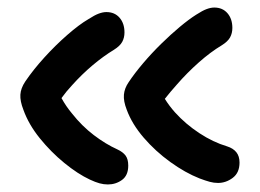

<svg xmlns="http://www.w3.org/2000/svg" viewBox="-20 -506 689 509"><path d="M558 -21Q547 -21 536 -24Q525 -27 509 -33Q471 -48 431.5 -76.5Q392 -105 361 -141Q330 -177 316 -215Q307 -238 308.5 -255Q310 -272 321 -288Q337 -312 359.5 -338.5Q382 -365 407.5 -390Q433 -415 457 -435Q481 -455 500 -467Q517 -478 528 -482Q539 -486 548 -486Q570 -486 583 -471Q596 -456 596 -432Q596 -418 590 -407Q584 -396 568 -386Q538 -368 507 -340.5Q476 -313 449 -282Q432 -263 417 -244Q428 -226 444 -208Q472 -177 508.5 -153Q545 -129 582 -118Q598 -113 606.5 -102.5Q615 -92 615 -75Q615 -48 597 -34.5Q579 -21 558 -21ZM266 -17Q255 -17 244 -20Q233 -23 218 -30Q186 -45 150.5 -74Q115 -103 85.5 -139.5Q56 -176 42 -215Q33 -238 34 -255Q35 -272 47 -290Q68 -321 97.5 -353.5Q127 -386 158.5 -413.5Q190 -441 214 -455Q231 -466 242 -470Q253 -474 262 -474Q284 -474 297 -459Q310 -444 310 -420Q310 -406 304 -395Q298 -384 282 -374Q254 -357 225.5 -333Q197 -309 171 -280Q156 -264 143 -246Q155 -224 171 -205Q197 -172 228.5 -148Q260 -124 291 -110Q306 -103 313 -93.5Q320 -84 320 -67Q320 -41 303.5 -29Q287 -17 266 -17Z"/></svg>

Font: Shantell Sans Light Medium
Style: Regular
Weight: 500
Version: Version 1.008;[ac192a2d6]